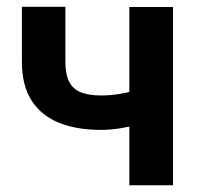

<svg xmlns="http://www.w3.org/2000/svg" viewBox="-20 -549 591 569"><path d="M492.7 -528.3V0H363.3V-528.3ZM434.1 -298.3V-196.8Q415.5 -188 389.4 -180.4Q363.3 -172.9 334.7 -168.5Q306.2 -164.1 279.3 -164.1Q206.5 -164.1 154.1 -185.5Q101.6 -207 73.2 -251.7Q44.9 -296.4 44.9 -366.2V-528.8H173.8V-366.2Q173.8 -328.6 185.1 -306.6Q196.3 -284.7 219.7 -275.4Q243.2 -266.1 279.3 -266.1Q307.1 -266.1 332.5 -270.3Q357.9 -274.4 383.1 -281.5Q408.2 -288.6 434.1 -298.3Z"/></svg>

Font: Roboto SemiBold
Style: Regular
Weight: 600
Designer: Christian Robertson
Foundry: Google
Version: Version 3.009; 2024